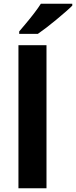

<svg xmlns="http://www.w3.org/2000/svg" viewBox="-20 -1000 404 1020"><path d="M227 0H78V-760H227ZM364 -970Q350 -956 327 -936Q304 -916 277.5 -894Q251 -872 225.5 -852.5Q200 -833 181 -820H82V-833Q98 -852 119.5 -877.5Q141 -903 162 -930.5Q183 -958 197 -980H364Z"/></svg>

Font: Noto Sans Bamum
Style: Bold
Weight: 700
Designer: Monotype Design Team
Foundry: Monotype Imaging Inc.
Version: Version 2.002; ttfautohint (v1.8.4.7-5d5b)